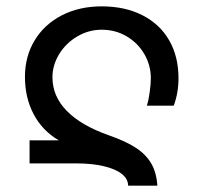

<svg xmlns="http://www.w3.org/2000/svg" viewBox="-20 -577 640 604"><path d="M219 -63H73V-135.5H165Q113.5 -165.5 86 -217.5Q58.5 -269.5 58.5 -335Q58.5 -399.5 89 -450Q119.5 -500.5 174.5 -528.8Q229.5 -557 300 -557Q373 -557 427.8 -529.2Q482.5 -501.5 512 -450.5Q541.5 -399.5 541.5 -331Q541.5 -284.5 526.5 -244.5H442Q448 -264 451.2 -289Q454.5 -314 454.5 -330.5Q454.5 -372 434 -407Q413.5 -442 378.2 -462.8Q343 -483.5 300 -483.5Q259 -483.5 223.2 -462.5Q187.5 -441.5 166.2 -406.8Q145 -372 145 -334Q145 -274 190.2 -228Q235.5 -182 322 -151.5Q375.5 -133 407.8 -111.8Q440 -90.5 456.2 -62Q472.5 -33.5 475 7H383Q383 -14 363.2 -29.8Q343.5 -45.5 306.5 -54.2Q269.5 -63 219 -63Z"/></svg>

Font: JuliaMono
Style: Regular
Weight: 400
Monospace: yes
Designer: cormullion
Foundry: corm
Version: Version 0.055; ttfautohint (v1.8.4)